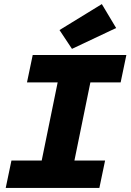

<svg xmlns="http://www.w3.org/2000/svg" viewBox="-20 -919 640 939"><path d="M8 0 36 -134H184L262 -516H112L140 -650H598L570 -516H422L344 -134H494L466 0ZM332 -680 271 -772 478 -899 548 -782Z"/></svg>

Font: Source Code Pro Black
Style: Italic
Weight: 900
Italic angle: -11°
Monospace: yes
Designer: Paul D. Hunt, Teo Tuominen
Foundry: Adobe Systems Incorporated
Version: Version 1.050;PS 1.000;hotconv 16.6.51;makeotf.lib2.5.65220